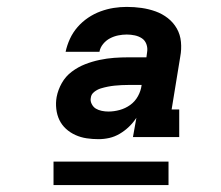

<svg xmlns="http://www.w3.org/2000/svg" viewBox="-20 -720 640 556"><path d="M265 -317Q248 -317 231 -319.5Q214 -322 198.5 -329Q183 -336 171 -347Q159 -358 152 -372.5Q145 -387 143 -404.5Q141 -422 144 -439Q148 -460 159 -479.5Q170 -499 188 -512.5Q206 -526 226.5 -534Q247 -542 268.5 -546.5Q290 -551 310.5 -552.5Q331 -554 352 -554H404L406 -569Q408 -581 404 -592Q400 -603 391 -609Q382 -615 370.5 -617.5Q359 -620 347 -620Q335 -620 322.5 -617.5Q310 -615 298.5 -609Q287 -603 278.5 -592.5Q270 -582 268 -570H170Q174 -589 182.5 -607.5Q191 -626 204.5 -641.5Q218 -657 235 -668.5Q252 -680 271 -687Q290 -694 309 -697Q328 -700 347 -700Q369 -700 390 -697Q411 -694 430.5 -687Q450 -680 466 -667.5Q482 -655 492 -637.5Q502 -620 504 -598.5Q506 -577 502 -556L477 -403H499V-323H365L375 -379Q366 -365 353.5 -353Q341 -341 326.5 -332.5Q312 -324 296.5 -320.5Q281 -317 265 -317ZM294 -397Q310 -397 326.5 -401.5Q343 -406 357 -416Q371 -426 379.5 -441.5Q388 -457 390 -473V-474H352Q342 -474 332 -473.5Q322 -473 312 -472Q302 -471 292 -469Q282 -467 272 -464Q262 -461 253 -454Q244 -447 243 -437Q241 -428 245.5 -419Q250 -410 257.5 -405.5Q265 -401 274.5 -399Q284 -397 294 -397ZM468 -184H135V-252H468Z"/></svg>

Font: Iosevka Curly Slab HvExObl
Style: Regular
Weight: 900
Width: 7
Italic angle: -9°
Monospace: yes
Designer: Belleve Invis
Foundry: Belleve Invis
Version: Version 11.1.0; ttfautohint (v1.8.3)